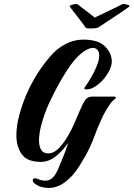

<svg xmlns="http://www.w3.org/2000/svg" viewBox="-20 -801 661 950"><path d="M357 -781Q363 -781 365 -779Q368 -776 380 -767Q392 -758 406.5 -747Q421 -736 433 -726.5Q445 -717 449 -714Q455 -717 474.5 -726.5Q494 -736 517.5 -747Q541 -758 560 -767.5Q579 -777 584 -780Q587 -782 597.5 -780.5Q608 -779 616 -775.5Q624 -772 619 -768Q606 -758 584.5 -743.5Q563 -729 539.5 -713.5Q516 -698 496.5 -685Q477 -672 466 -665Q463 -663 451 -661.5Q439 -660 427 -660Q419 -660 412.5 -661Q406 -662 404 -664Q401 -669 389.5 -684.5Q378 -700 364 -718Q350 -736 339 -750Q328 -764 326 -767Q322 -772 333.5 -776.5Q345 -781 357 -781ZM222 129Q204 129 185 124Q166 119 149 105Q142 99 142 92Q142 81 154 81Q157 81 163 83Q186 93 203 93Q228 93 243 76Q258 59 269 32Q280 5 292 -24Q296 -33 303 -51.5Q310 -70 318 -95Q290 -55 256 -27.5Q222 0 181 0Q115 0 88 -37.5Q61 -75 61 -132Q61 -177 75 -229.5Q89 -282 110 -332Q144 -410 186.5 -468.5Q229 -527 258 -552Q322 -605 392 -605Q466 -605 499.5 -571.5Q533 -538 533 -497Q533 -476 521 -452Q509 -428 490.5 -407Q472 -386 450.5 -372.5Q429 -359 411 -359H406Q397 -359 397 -364Q397 -366 402 -373Q414 -389 430.5 -417Q447 -445 459 -475Q471 -505 471 -526Q471 -543 462.5 -553.5Q454 -564 439 -564Q420 -564 392 -544.5Q364 -525 330 -480Q307 -448 284.5 -409Q262 -370 245 -336Q228 -302 220 -284Q201 -241 187 -192.5Q173 -144 173 -106Q173 -78 183.5 -60Q194 -42 219 -42Q243 -42 265.5 -62.5Q288 -83 309 -116.5Q330 -150 347 -189L379 -263Q390 -289 401.5 -306Q413 -323 436 -323H545Q553 -323 553 -318Q553 -313 544 -307Q534 -303 507 -259Q480 -215 448 -129Q428 -74 400.5 -26Q373 22 356 45Q326 85 292 107Q258 129 222 129Z"/></svg>

Font: Praise
Style: Regular
Weight: 400
Designer: Robert E. Leuschke
Foundry: Robert E. Leuschke
Version: Version 1.100; ttfautohint (v1.8.3)